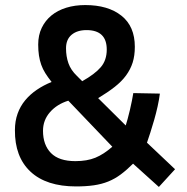

<svg xmlns="http://www.w3.org/2000/svg" viewBox="-20 -726 740 759"><path d="M317 -706Q407 -706 460 -664Q513 -622 513 -541Q513 -506 504.5 -479Q496 -452 478.5 -428Q461 -404 433.5 -382.5Q406 -361 368 -338L477 -230Q480 -239 484.5 -255.5Q489 -272 493.5 -291Q498 -310 501.5 -328Q505 -346 507 -358L612 -356Q609 -332 603 -305Q597 -278 589.5 -252Q582 -226 574.5 -202.5Q567 -179 561 -162L672 -57L608 13L506 -79Q481 -54 457.5 -36.5Q434 -19 408 -8.5Q382 2 351 6.5Q320 11 281 11Q163 11 100.5 -47.5Q38 -106 39 -212Q39 -247 49.5 -276.5Q60 -306 79.5 -329.5Q99 -353 125.5 -371Q152 -389 184 -402Q169 -421 159 -437Q149 -453 143 -470Q137 -487 134 -506.5Q131 -526 131 -550Q131 -587 145 -616Q159 -645 183.5 -665Q208 -685 242 -695.5Q276 -706 317 -706ZM278 -89Q324 -89 357 -102.5Q390 -116 424 -146L250 -328Q205 -314 177.5 -282.5Q150 -251 150 -209Q150 -153 181.5 -121Q213 -89 278 -89ZM241 -535Q241 -503 250.5 -476Q260 -449 284 -426L305 -405Q355 -433 378.5 -460.5Q402 -488 402 -530Q402 -607 322 -607Q285 -607 263 -588.5Q241 -570 241 -535Z"/></svg>

Font: Panefresco 750wt
Style: Regular
Weight: 750
Foundry: Campivisivi & Chank Co
Version: Version 1.000